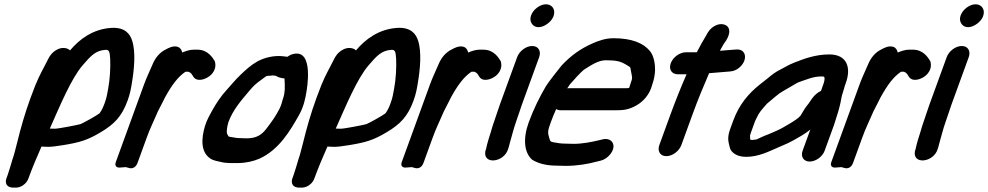

<svg xmlns="http://www.w3.org/2000/svg" viewBox="-20 -718 4575 889"><path d="M362.5 -415.5C400.7 -460.1 422.7 -483.8 466.9 -487.1C485.2 -488.6 488.1 -479.7 490.2 -446C492 -406.7 489.3 -352.1 480.8 -307C475.9 -280.8 474 -266.5 465.1 -242C456.6 -218.6 450.7 -206.7 440.7 -193.2C427.8 -182.9 362.7 -146.5 351.5 -143C334.4 -138.4 250.2 -122 233.9 -122C228.3 -122 220.2 -122.1 210.6 -122.6C258 -228.9 309.2 -353.3 362.5 -415.5ZM15.7 91.5 9.9 107.5C4.3 122.7 7.7 136.2 16 142.9C27.3 152.2 41 150.7 46.9 150.4C49.8 150.7 60.6 152.2 75.3 146.2C89.4 140.6 105 126.5 111.1 109.5C129.2 59.9 149.4 11.9 172 -39.3C181.2 -38.7 194.8 -38.1 203 -38.1C219.8 -38.1 242.1 -41.1 275.1 -46.4C349.1 -58.7 385.6 -69.2 445.8 -105.4C510.5 -143.7 544.4 -179.8 570.9 -252.5C582.5 -284.4 586.3 -307.5 590.6 -333.2C601.2 -397.2 609.3 -476.8 591.6 -530.7C582.3 -559.5 559.7 -592.7 495.5 -588.9C409.6 -583.4 347.4 -536 304.1 -484.5C295.5 -494.8 271.7 -500.7 249.4 -490.9C219.8 -477.8 207.4 -453.4 203.7 -445.9C186.2 -410.1 164.3 -374.4 143.7 -323.4C137.4 -306.1 130.7 -288.3 121 -263.7C95 -192.4 75.8 -124.7 60.1 -60.3C52 -30.9 46.6 -4.3 38 19.2C30.4 43.9 22.8 72 15.7 91.5Z M823.6 -474.7C821.4 -487.1 814.2 -497.4 803.5 -501C782.2 -508.1 759.7 -495.5 750.8 -490.7C718.6 -475.9 699.7 -449.6 689 -425.7L677.6 -399.9C668.2 -378.4 657.2 -355 647.2 -327.6L516 33C509.7 50.1 520.8 58.9 533.8 57.9L559.6 56H563.5L577.2 59.8C606 67.7 615.8 39 617.1 35.5L659.5 -81C675.7 -125.6 686 -143.9 707.9 -194.9C708.1 -195.3 708.3 -196 708.5 -196.5C709.1 -198.2 709.9 -199.8 710.8 -201.6C727.3 -232.1 739.2 -258.2 744 -266.9C776 -324.8 803.9 -362.5 839 -385.9C839 -385.9 840.6 -386 842 -386H852.4C866 -379.6 865.7 -377.8 875.1 -363C891.4 -337.3 930.8 -349.4 952.4 -367.4C985.1 -394.7 976.2 -426.8 976.2 -426.8C976.2 -429.7 975.4 -433.4 973.7 -436C964.9 -449.9 943.1 -488 894.1 -488H876.5C858.8 -488 839.3 -481.5 823.6 -474.7Z M1303.7 -455.9 1288.7 -457.7C1249 -461.9 1204.7 -451.9 1170.4 -432.8C1141.9 -416.8 1115.3 -392.4 1094.2 -372C1070.3 -349.8 1044.6 -317.8 1028.6 -300.6C1004.9 -275.6 978.4 -235.7 962.9 -207C953.6 -189.7 937.8 -163.7 929.2 -135C911.4 -74.9 909.2 -15 952.7 15.3C969.9 27.2 992 28.9 1002.8 31.9C1026.4 38.4 1057.2 37 1081.6 37C1118.4 37 1155.6 28 1180.7 16.8C1272.6 -24.2 1325.3 -115.7 1365 -186.1C1386.6 -224.4 1394.2 -264.1 1398.9 -293.1C1400.2 -301.9 1435 -490 1339.4 -468.3C1329.2 -466 1322.1 -463 1310.6 -455C1310.2 -455.1 1309.8 -455.3 1303.7 -455.9ZM1088.9 -78.5C1078.7 -78.5 1072.4 -79.9 1066 -80.9L1042.2 -84.9C1038.2 -85.9 1038 -85.5 1030.9 -99.4C1028.9 -109.3 1030.5 -127.5 1037.5 -152.4C1059.6 -211.3 1095.6 -251.2 1136.2 -299.6C1155.1 -321.4 1165.3 -331.2 1190.3 -348.8C1218 -368.4 1207.5 -365.7 1232.4 -367.6C1248.8 -368.9 1238.8 -369.2 1256.9 -367.1C1269.1 -359.6 1281.4 -356.2 1297.2 -354.9C1298.4 -338.9 1299.1 -316.3 1298.5 -304.2C1298 -293.9 1295.6 -276.4 1292.2 -267C1287.7 -255.2 1283.8 -238.4 1283.6 -238C1281 -231 1278.9 -223.5 1275.1 -216.3C1257.7 -181.2 1236.7 -152.2 1211.4 -119.5C1191.8 -94.7 1168.4 -77.5 1122 -77.5C1110.2 -77.5 1100.8 -78.5 1088.9 -78.5Z M1686.5 -415.5C1724.7 -460.1 1746.7 -483.8 1790.9 -487.1C1809.2 -488.6 1812.1 -479.7 1814.2 -446C1816 -406.7 1813.3 -352.1 1804.8 -307C1799.9 -280.8 1798 -266.5 1789.1 -242C1780.6 -218.6 1774.7 -206.7 1764.7 -193.2C1751.8 -182.9 1686.7 -146.5 1675.5 -143C1658.4 -138.4 1574.2 -122 1557.9 -122C1552.3 -122 1544.2 -122.1 1534.6 -122.6C1582 -228.9 1633.2 -353.3 1686.5 -415.5ZM1339.7 91.5 1333.9 107.5C1328.3 122.7 1331.7 136.2 1340 142.9C1351.3 152.2 1365 150.7 1370.9 150.4C1373.8 150.7 1384.6 152.2 1399.3 146.2C1413.4 140.6 1429 126.5 1435.1 109.5C1453.2 59.9 1473.4 11.9 1496 -39.3C1505.2 -38.7 1518.8 -38.1 1527 -38.1C1543.8 -38.1 1566.1 -41.1 1599.1 -46.4C1673.1 -58.7 1709.6 -69.2 1769.8 -105.4C1834.5 -143.7 1868.4 -179.8 1894.9 -252.5C1906.5 -284.4 1910.3 -307.5 1914.6 -333.2C1925.2 -397.2 1933.3 -476.8 1915.6 -530.7C1906.3 -559.5 1883.7 -592.7 1819.5 -588.9C1733.6 -583.4 1671.4 -536 1628.1 -484.5C1619.5 -494.8 1595.7 -500.7 1573.4 -490.9C1543.8 -477.8 1531.4 -453.4 1527.7 -445.9C1510.2 -410.1 1488.3 -374.4 1467.7 -323.4C1461.4 -306.1 1454.7 -288.3 1445 -263.7C1419 -192.4 1399.8 -124.7 1384.1 -60.3C1376 -30.9 1370.6 -4.3 1362 19.2C1354.4 43.9 1346.8 72 1339.7 91.5Z M2147.6 -474.7C2145.4 -487.1 2138.2 -497.4 2127.5 -501C2106.2 -508.1 2083.7 -495.5 2074.8 -490.7C2042.6 -475.9 2023.7 -449.6 2013 -425.7L2001.6 -399.9C1992.2 -378.4 1981.2 -355 1971.2 -327.6L1840 33C1833.7 50.1 1844.8 58.9 1857.8 57.9L1883.6 56H1887.5L1901.2 59.8C1930 67.7 1939.8 39 1941.1 35.5L1983.5 -81C1999.7 -125.6 2010 -143.9 2031.9 -194.9C2032.1 -195.3 2032.3 -196 2032.5 -196.5C2033.1 -198.2 2033.9 -199.8 2034.8 -201.6C2051.3 -232.1 2063.2 -258.2 2068 -266.9C2100 -324.8 2127.9 -362.5 2163 -385.9C2163 -385.9 2164.6 -386 2166 -386H2176.4C2190 -379.6 2189.7 -377.8 2199.1 -363C2215.4 -337.3 2254.8 -349.4 2276.4 -367.4C2309.1 -394.7 2300.2 -426.8 2300.2 -426.8C2300.2 -429.7 2299.4 -433.4 2297.7 -436C2288.9 -449.9 2267.1 -488 2218.1 -488H2200.5C2182.8 -488 2163.3 -481.5 2147.6 -474.7Z M2294.8 -234.6C2285 -207.7 2274.9 -174.4 2266.8 -152.1C2262.2 -139.4 2258.2 -126.8 2254.1 -111.6C2246.1 -86 2236.2 -56.5 2230.2 -26.9L2228.5 -22.3C2228.1 -21.2 2227.6 -19.3 2227.3 -17.9C2215.4 45.6 2314.1 34.9 2332.5 -27.6L2334.3 -32.6C2336.9 -39.7 2336.8 -42.8 2340.4 -55.2C2349.8 -87.1 2358.2 -123.1 2368.8 -152.1C2378.5 -178.7 2387.9 -210.1 2396.8 -234.6L2476.5 -453.5C2486.3 -480.5 2473.8 -505 2444.2 -505C2414.6 -505 2384.3 -480.5 2374.5 -453.5ZM2541.7 -639.9C2561.2 -686.5 2515.1 -718.7 2466.4 -682.4C2439.8 -662.5 2428.1 -630.5 2441.4 -610C2444.4 -605.2 2452.6 -592.3 2474 -592.2C2499.2 -592.2 2531.5 -615.6 2541.7 -639.9Z M2893.5 -311.8C2889.8 -310.2 2892.1 -309.5 2874.1 -309.5H2613.1C2611.3 -309.5 2608.6 -309.3 2606.4 -309.1C2611.3 -317.1 2616 -323.9 2618.7 -327.2C2631.3 -342.5 2669.9 -384.4 2682.7 -394.5C2719.4 -418.2 2751.6 -439 2784.5 -439C2835.1 -439 2853.3 -433.8 2878.7 -418.7C2901.2 -404.5 2897.6 -411.6 2901.6 -388.3C2907.1 -357.4 2910.2 -360.4 2899.6 -331.3C2897.3 -325.3 2894.7 -315 2893.5 -311.8ZM2596.6 -53C2585.8 -53 2575.9 -53.8 2566.6 -55.3C2526.8 -62 2529 -59 2523 -79.8C2515.4 -104.3 2515.6 -111.7 2530.3 -151.9C2537.8 -172.5 2546.3 -193.4 2555.2 -213C2560.7 -209.6 2567.9 -207.5 2576 -207.5H2837C2865.3 -207.5 2892.8 -210.5 2926 -229.6C2960.3 -248.6 2983.7 -279.3 2994.8 -309.8C2997.2 -316.4 2998.6 -321 3001.6 -331.3C3008.9 -352.2 3012.7 -375.7 3013.1 -393C3013.8 -418.6 3008.4 -459 2989.2 -481.9C2958.8 -518.6 2905.2 -541 2820.5 -541C2783.4 -541 2750.1 -528.9 2724 -517.3C2667.5 -492.3 2624.7 -461.8 2580.8 -415.3C2572 -405.6 2516.1 -333.2 2508.1 -319.5C2477.8 -267.6 2450.7 -213.4 2427.9 -150.9C2400.3 -75 2407.4 -10.8 2443.7 21.2C2444.3 21.7 2445.5 22.6 2446.4 23.1C2472.5 37.8 2504.4 48.6 2557.4 49C2569.9 49.6 2586 50 2599.7 50C2651.6 50 2702 41.6 2746.2 29.5L2762.6 25.5C2778.4 21.7 2794.2 10 2804 -1.8C2840.1 -45.3 2812 -82.7 2771.1 -72.9L2753.1 -68.6C2720.5 -60.8 2676.8 -52 2636.8 -52C2623.2 -52 2608.5 -53 2596.6 -53Z M3118.6 -374H3158.9C3132.7 -313.9 3107 -250 3083.5 -185.5L3032.9 -46.5C3023.1 -19.5 3035.6 5 3065.2 5C3094.8 5 3125.1 -19.5 3134.9 -46.5L3185.5 -185.5C3197.5 -218.5 3210.3 -251.8 3223.4 -284.3C3237.6 -316.4 3250.1 -349.2 3263.4 -379.1C3290.5 -381.8 3319.5 -384.1 3347.8 -386.1L3358.5 -386.9C3376 -388.1 3390.1 -393.9 3403 -404.8C3442.6 -438.1 3436.7 -489 3393.5 -489C3392 -489 3392.1 -489 3391.2 -488.9L3376.3 -487.9C3354.7 -486.3 3335.6 -484.9 3313.4 -482.9C3315.3 -486.4 3317.8 -491.1 3319.8 -494.6L3331.5 -515.5C3334.3 -519.4 3367.8 -559.4 3353 -589.1C3345.2 -604.5 3319.3 -613 3292.6 -599.7C3266 -586.5 3255.2 -564.3 3250.7 -555.4C3236.1 -531.5 3221.3 -505.5 3206.4 -476H3155.8C3128.8 -476 3096.5 -454.6 3085.7 -425C3074.9 -395.4 3091.6 -374 3118.6 -374Z M3457.8 -106.5 3476.1 -157C3477.7 -160.1 3481.2 -167.4 3484 -173.4C3495.6 -198.8 3506.7 -209.8 3531 -237.7C3538.4 -244.2 3563.3 -265.1 3570.4 -270.9L3587.1 -284.2C3602.1 -295 3636.4 -313.4 3662.8 -329.3C3667.4 -332.1 3671.5 -334.5 3673.8 -335.7C3715 -349.9 3744.7 -364 3783 -364C3786.5 -364 3790.3 -363.8 3794.8 -363.3C3794.8 -363.3 3803.5 -358.5 3791.8 -326.5L3787.7 -315.2C3785.6 -310.4 3783.1 -303.1 3781.5 -297.3C3747.4 -281.9 3729.5 -245 3725.4 -240.3C3708.4 -220.5 3698.5 -202.2 3686.8 -182.7C3677.3 -171.2 3659.6 -159.1 3632.1 -143.1L3605.9 -127.8C3589.3 -118.1 3567.5 -108.5 3536.2 -95.5C3517.4 -88.9 3498.2 -79.4 3483 -72.4C3477.7 -71.5 3465.2 -70 3464 -70C3459.5 -70 3457.6 -70.2 3455 -71.2C3454.6 -71.7 3454 -72.6 3453.3 -73.8C3453.2 -78.8 3452.7 -86.2 3452.9 -90.4C3454.7 -95.8 3453.8 -95.7 3457.8 -106.5ZM3820.1 -466C3753.8 -466 3700.2 -444.7 3657.8 -428.2C3629.3 -417.1 3612.4 -405.2 3595.3 -396.9C3571.4 -385.4 3555.3 -373 3536.7 -357.2L3521 -344.7C3515.2 -340.2 3507.2 -333.9 3496.8 -325.6C3445.6 -284.9 3401.9 -233.3 3375 -159.3L3362.2 -124.3C3355.3 -105.3 3351.4 -90.6 3351.8 -71.9C3352.7 -56.9 3360.6 -27.5 3363.8 -22.9C3377.3 -3.5 3400.5 8.2 3435.5 8.2C3493.7 8.2 3544.4 -18.8 3582.4 -35.1L3603.4 -44.2C3619.7 -50.7 3636.4 -58.6 3652 -67.3C3676.4 -81 3704.7 -96 3732 -118.1L3696.3 -20.1C3686.3 7.3 3700.6 30 3729.1 30C3757.5 30 3788.3 7.3 3798.3 -20.1L3841 -137.5C3843.9 -145.4 3846.3 -152.6 3848.3 -160.2C3850.1 -165.3 3851.2 -168.8 3853.6 -177.5C3855.5 -183.1 3858.6 -192.6 3860.8 -200.3L3867.2 -223.5C3874.6 -250.5 3875.1 -269.5 3882.9 -290.9C3888.5 -306.2 3889.9 -315.7 3890.9 -318.4L3896 -332.6C3922.6 -405.5 3901.5 -466 3820.1 -466Z M4136.6 -474.7C4134.4 -487.1 4127.2 -497.4 4116.5 -501C4095.2 -508.1 4072.7 -495.5 4063.8 -490.7C4031.6 -475.9 4012.7 -449.6 4002 -425.7L3990.6 -399.9C3981.2 -378.4 3970.2 -355 3960.2 -327.6L3829 33C3822.7 50.1 3833.8 58.9 3846.8 57.9L3872.6 56H3876.5L3890.2 59.8C3919 67.7 3928.8 39 3930.1 35.5L3972.5 -81C3988.7 -125.6 3999 -143.9 4020.9 -194.9C4021.1 -195.3 4021.3 -196 4021.5 -196.5C4022.1 -198.2 4022.9 -199.8 4023.8 -201.6C4040.3 -232.1 4052.2 -258.2 4057 -266.9C4089 -324.8 4116.9 -362.5 4152 -385.9C4152 -385.9 4153.6 -386 4155 -386H4165.4C4179 -379.6 4178.7 -377.8 4188.1 -363C4204.4 -337.3 4243.8 -349.4 4265.4 -367.4C4298.1 -394.7 4289.2 -426.8 4289.2 -426.8C4289.2 -429.7 4288.4 -433.4 4286.7 -436C4277.9 -449.9 4256.1 -488 4207.1 -488H4189.5C4171.8 -488 4152.3 -481.5 4136.6 -474.7Z M4283.8 -234.6C4274 -207.7 4263.9 -174.4 4255.8 -152.1C4251.2 -139.4 4247.2 -126.8 4243.1 -111.6C4235.1 -86 4225.2 -56.5 4219.2 -26.9L4217.5 -22.3C4217.1 -21.2 4216.6 -19.3 4216.3 -17.9C4204.4 45.6 4303.1 34.9 4321.5 -27.6L4323.3 -32.6C4325.9 -39.7 4325.8 -42.8 4329.4 -55.2C4338.8 -87.1 4347.2 -123.1 4357.8 -152.1C4367.5 -178.7 4376.9 -210.1 4385.8 -234.6L4465.5 -453.5C4475.3 -480.5 4462.8 -505 4433.2 -505C4403.6 -505 4373.3 -480.5 4363.5 -453.5ZM4530.7 -639.9C4550.2 -686.5 4504.1 -718.7 4455.4 -682.4C4428.8 -662.5 4417.1 -630.5 4430.4 -610C4433.4 -605.2 4441.6 -592.3 4463 -592.2C4488.2 -592.2 4520.5 -615.6 4530.7 -639.9Z"/></svg>

Font: Take Off
Style: Hosehead
Weight: 400
Foundry: Cannot Into Space Fonts
Version: Version 0.89